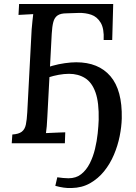

<svg xmlns="http://www.w3.org/2000/svg" viewBox="-20 -720 682 965"><path d="M340 225Q321 226 300 223Q279 220 258 214L268 171Q279 173 296.5 174.5Q314 176 324 176Q362 176 388 155.5Q414 135 431 101.5Q448 68 457.5 28.5Q467 -11 471 -49.5Q475 -88 476 -117Q478 -205 460 -255.5Q442 -306 407.5 -327.5Q373 -349 327 -349Q302 -349 275 -344Q248 -339 223.5 -331Q199 -323 183 -312L194 -369Q214 -381 244 -389.5Q274 -398 306 -402.5Q338 -407 363 -407Q475 -407 535 -337Q595 -267 592 -125Q591 -83 581.5 -35.5Q572 12 552.5 58Q533 104 503 141Q473 178 432.5 201Q392 224 340 225ZM39 0 42 -44Q74 -46 89.5 -58Q105 -70 110 -94Q115 -118 117 -155L139 -571Q141 -593 143 -613.5Q145 -634 147 -649Q130 -648 109.5 -647Q89 -646 73 -645L76 -700H549L544 -519H501Q504 -576 486 -606Q468 -636 438.5 -646Q409 -656 375 -655L314 -653Q285 -653 269.5 -642.5Q254 -632 248 -609.5Q242 -587 240 -550L218 -134Q217 -107 215 -85.5Q213 -64 211 -51Q226 -52 243.5 -52.5Q261 -53 278 -54Q295 -55 308 -55L306 0Z"/></svg>

Font: Lora Medium
Style: Italic
Weight: 500
Italic angle: -3°
Designer: Olga Karpushina, Alexei Vanyashin (Cyrillic)
Foundry: Cyreal
Version: Version 3.004